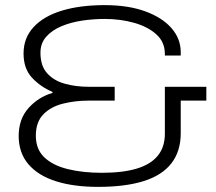

<svg xmlns="http://www.w3.org/2000/svg" viewBox="-20 -718 845 750"><path d="M363 12Q268 12 198.5 -10Q129 -32 91 -76.5Q53 -121 53 -187Q53 -253 91.5 -296Q130 -339 185 -355V-359Q138 -379 105 -414.5Q72 -450 72 -509Q72 -570 111.5 -612.5Q151 -655 222 -676.5Q293 -698 389 -698Q480 -698 546.5 -674Q613 -650 649.5 -608.5Q686 -567 686 -514V-501H624V-507Q624 -554 590.5 -584Q557 -614 503.5 -629Q450 -644 389 -644Q345 -644 301 -637.5Q257 -631 220 -615.5Q183 -600 160.5 -574.5Q138 -549 138 -512Q138 -461 164 -432Q190 -403 233 -391Q276 -379 326 -379H428V-325H327Q273 -325 225.5 -313Q178 -301 149 -271Q120 -241 120 -188Q120 -135 153 -103.5Q186 -72 244.5 -57.5Q303 -43 378 -43Q460 -43 514.5 -59.5Q569 -76 596.5 -110Q624 -144 624 -195V-379H786V-325H686V-198Q686 -127 649.5 -80Q613 -33 541 -10.5Q469 12 363 12Z"/></svg>

Font: Archivo Expanded ExtraLight
Style: Regular
Weight: 250
Width: 7
Designer: Hector Gatti
Foundry: Omnibus-Type
Version: Version 2.001